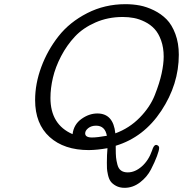

<svg xmlns="http://www.w3.org/2000/svg" viewBox="-20 -715 885 929"><path d="M149.9 -231Q149.9 -310.1 179.9 -391.1Q210 -472.2 263.4 -540Q316.9 -607.9 401.9 -651.4Q486.8 -694.8 586.9 -694.8Q623 -694.8 656.5 -688.5Q689.9 -682.1 724.9 -665Q759.8 -647.9 785.9 -621.6Q812 -595.2 828.6 -550.5Q845.2 -505.9 845.2 -450.2Q845.2 -307.1 760.5 -179Q675.8 -50.8 540 -9.8V3.9Q540 30.8 541.5 46.4Q543 62 548.1 81.5Q553.2 101.1 565.7 110.1Q578.1 119.1 598.1 119.1Q633.3 119.1 666.3 90.1Q699.2 61 715.8 13.2Q722.7 -9.8 731.9 -13.2Q737.8 -15.1 743.9 -11Q750 -6.8 750 1Q750 12.2 739.5 40.5Q729 68.8 710.4 105Q691.9 141.1 657.5 167.5Q623 193.8 583 193.8Q559.1 193.8 541.5 184.3Q523.9 174.8 515.4 162.8Q506.8 150.9 502.4 130.9Q498 110.8 497.6 99.9Q497.1 88.9 497.1 71.8Q497.1 35.6 500 2Q451.2 10.7 410.2 11.2Q290 11.2 220 -52.2Q149.9 -115.7 149.9 -231ZM224.1 -241.2Q224.1 -112.3 331.1 -65.9Q336.9 -112.8 374 -139.4Q411.1 -166 451.2 -166Q528.3 -166 538.1 -69.8Q606 -94.7 656 -145.8Q706.1 -196.8 729 -254.9Q752 -313 762 -359.4Q772 -405.8 772 -440.9Q772 -484.9 759.5 -519.5Q747.1 -554.2 727.5 -575.2Q708 -596.2 680.9 -609.6Q653.8 -623 627.9 -627.9Q602.1 -632.8 574.2 -632.8H573.2Q502.4 -632.8 442.1 -606.4Q381.8 -580.1 342.5 -538.1Q303.2 -496.1 275.6 -443.1Q248 -390.1 236.1 -339.1Q224.1 -288.1 224.1 -241.2ZM392.1 -69.8Q392.1 -49.8 424.8 -49.8H425.8Q450.7 -49.8 497.1 -58.1Q488.3 -106.9 444.8 -106.9Q421.9 -106.9 407 -95Q392.1 -83 392.1 -69.8Z"/></svg>

Font: CMU Concrete
Style: Italic
Weight: 500
Italic angle: -14.04°
Version: Version 0.7.0